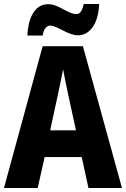

<svg xmlns="http://www.w3.org/2000/svg" viewBox="-20 -948 635 968"><path d="M118 -769H195C200 -804 218 -819 232 -819C269 -819 322 -770 373 -770C429 -770 476 -823 480 -928H402C396 -896 383 -877 366 -877C321 -877 277 -927 223 -927C149 -927 121 -846 118 -769ZM426 0H595L398 -715H195L0 0H170L205 -156H392ZM326 -461 363 -291H233L270 -462C278 -501 292 -563 298 -599C305 -559 316 -507 326 -461Z"/></svg>

Font: Noto Sans Sinhala UI Condensed ExtraBold
Style: Regular
Weight: 800
Width: 3
Designer: Jelle Bosma - Monotype Design Team
Foundry: Monotype Imaging Inc.
Version: Version 2.006